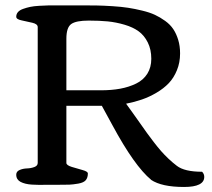

<svg xmlns="http://www.w3.org/2000/svg" viewBox="-20 -706 808 733"><path d="M667.5 -502Q667.5 -467.3 655.5 -438Q643.6 -408.7 624.3 -388.4Q605 -368.2 577.6 -352.1Q550.3 -335.9 522 -326.2Q493.7 -316.4 461.4 -310.1L486.8 -274.9Q497.1 -260.7 514.2 -236.3Q531.2 -211.9 541.3 -198Q551.3 -184.1 566.9 -163.8Q582.5 -143.6 594.7 -129.6Q606.9 -115.7 623 -100.3Q639.2 -85 655.3 -72.8Q684.6 -50.3 751.5 -50.3Q759.8 -42 759.8 -30.8Q759.8 7.8 682.6 7.8Q597.2 7.8 556.6 -19.5H557.1Q493.2 -72.3 409.2 -228L368.7 -302.2H233.4V-84Q233.4 -75.2 253.9 -68.8Q274.4 -62.5 294.9 -56.9Q315.4 -51.3 315.4 -43.9Q315.4 -27.8 307.6 -18.3Q299.8 -8.8 279.1 -5.1Q258.3 -1.5 244.6 -1Q231 -0.5 198.2 -0.5Q185.5 -0.5 179.2 -0.5Q172.4 -0.5 159.2 -0.5Q144 0 129.4 -0.2Q114.7 -0.5 101.8 -1.2Q88.9 -2 77.9 -4.6Q66.9 -7.3 58.8 -11.5Q50.8 -15.6 46.4 -22.5Q42 -29.3 42 -39.1Q42 -51.3 54.7 -56.9Q67.4 -62.5 83 -63Q98.6 -63.5 111.3 -68.4Q124 -73.2 124 -84V-602.5Q124 -614.3 103.5 -619.1Q83 -624 62.5 -628.2Q42 -632.3 42 -642.1Q42 -652.3 48.6 -659.9Q55.2 -667.5 68.4 -672.1Q81.5 -676.8 95.2 -679.7Q108.9 -682.6 129.4 -683.8Q149.9 -685.1 164.1 -685.3Q178.2 -685.5 199.2 -685.5H283.7Q320.3 -685.5 347.9 -685.1Q375.5 -684.6 409.7 -682.4Q443.8 -680.2 469.2 -676.3Q494.6 -672.4 522.9 -665.5Q551.3 -658.7 571.3 -649.4Q591.3 -640.1 610.6 -626.2Q629.9 -612.3 641.6 -594.7Q653.3 -577.1 660.4 -553.7Q667.5 -530.3 667.5 -502ZM557.6 -481.4Q557.6 -517.1 544.2 -543.9Q530.8 -570.8 509.3 -586.4Q487.8 -602.1 455.6 -611.6Q423.3 -621.1 391.4 -624.3Q359.4 -627.4 318.8 -627.4Q270.5 -627.4 252 -614.3Q233.4 -601.1 233.4 -558.1V-361.3H365.2Q405.8 -361.3 439 -367.4Q472.2 -373.5 499.8 -387Q527.3 -400.4 542.5 -424.6Q557.6 -448.7 557.6 -481.4Z"/></svg>

Font: Corben
Style: Regular
Weight: 400
Designer: vernon adams
Foundry: vernon adams
Version: Version 1.100